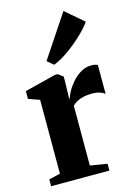

<svg xmlns="http://www.w3.org/2000/svg" viewBox="-125 -901 673 966"><g transform="rotate(-15 211.0 -418.0)"><path d="M17.5 0V-35.5L76.5 -49.5V-434L18.5 -454.5V-495L181 -536H195L221.5 -516.5V-491.5L219 -401L222 -402Q225 -414.5 236.8 -436.2Q248.5 -458 268 -480.8Q287.5 -503.5 313.2 -519.2Q339 -535 369.5 -535Q381.5 -535 389.5 -533Q397.5 -531 402.5 -528.5V-378Q394.5 -384.5 378 -390.8Q361.5 -397 336 -397Q313 -397 293.8 -393Q274.5 -389 259 -381Q243.5 -373 232.5 -361.5V-50L321 -35.5V0ZM190 -586.5 158 -614 305.5 -835.5 400 -754.5Q384 -731 358.8 -705.8Q333.5 -680.5 304 -656.5Q274.5 -632.5 245.2 -614Q216 -595.5 191 -586.5Z"/></g></svg>

Font: Merriweather 96pt ExtraBold
Style: Regular
Weight: 800
Version: Version 2.100